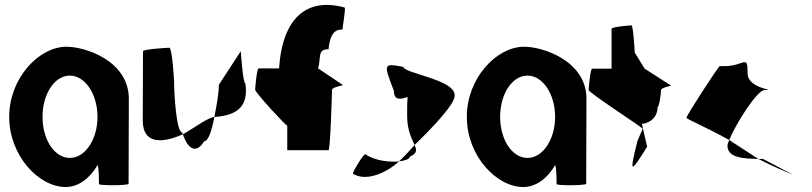

<svg xmlns="http://www.w3.org/2000/svg" viewBox="-20 -744 3265 772"><path d="M17 -274C17 -118 136 8 244 8C296 8 342 -28 372 -80C378 -76 378 -4 378 -4C378 3 497 2 497 -5L498 -347C498 -500 320 -558 244 -556C136 -554 17 -430 17 -274ZM151 -274C151 -366 199 -440 261 -440C322 -440 372 -366 372 -274C372 -184 323 -109 261 -109C198 -109 151 -184 151 -274Z M554 -260C554 -158 641 -171 715 -204C714 -206 714 -209 713 -211C689 -211 680 -366 680 -416C680 -424 672 -552 661 -552C651 -552 555 -546 555 -538C555 -538 554 -340 554 -260ZM715 -204C738 -139 771 -127 801 -176C818 -176 832 -221 842 -274C813 -270 762 -230 715 -204ZM842 -274H847C942 -282 978 -322 967 -408C956 -408 948 -546 948 -538L860 -403C860 -370 851 -319 842 -274Z M1006 -383C1006 -372 1135 -232 1135 -239V-140H1301C1308 -140 1315 -372 1315 -383C1315 -394 1367 -402 1359 -402L1259 -469C1272 -514 1255 -546 1301 -546C1308 -618 1334 -626 1357 -625C1357 -636 1372 -714 1365 -714C1217 -754 1116 -677 1102 -469H1020C1013 -469 1006 -394 1006 -383Z M1399 -46C1446 -14 1528 -43 1584 -95C1547 -91 1485 -98 1449 -124C1441 -124 1399 -56 1399 -46ZM1564 -378C1564 -340 1589 -344 1619 -354C1617 -333 1617 -306 1617 -279C1617 -218 1637 -184 1647 -161C1727 -239 1812 -329 1808 -362C1808 -424 1602 -450 1602 -475C1521 -490 1521 -490 1564 -378ZM1584 -95C1609 -98 1628 -105 1628 -114C1658 -128 1656 -140 1647 -161C1626 -137 1605 -114 1584 -95Z M1857 -274C1857 -118 1976 8 2084 8C2136 8 2182 -28 2212 -80C2218 -76 2218 -4 2218 -4C2218 3 2337 2 2337 -5L2338 -347C2338 -500 2160 -558 2084 -556C1976 -554 1857 -430 1857 -274ZM1991 -274C1991 -366 2039 -440 2101 -440C2162 -440 2212 -366 2212 -274C2212 -184 2163 -109 2101 -109C2038 -109 1991 -184 1991 -274Z M2347 -382C2347 -371 2572 -226 2564 -226L2543 -177C2507 -34 2519 -54 2582 -154L2561 -246C2577 -246 2624 -261 2624 -314C2631 -314 2638 -371 2638 -382C2638 -392 2685 -400 2678 -400L2572 -468L2532 -533C2532 -540 2526 -642 2519 -642C2512 -642 2439 -636 2439 -628V-468H2361C2354 -468 2347 -392 2347 -382Z M2740 -270C2740 -266 2832 -226 2912 -181C2936 -242 3024 -382 3054 -382C3114 -382 2986 -384 2986 -449C2986 -529 2973 -478 2892 -478H2874C2869 -478 2740 -280 2740 -270ZM2905 -158C2905 -109 2971 -106 3029 -105C2992 -129 2950 -156 2912 -181C2908 -171 2905 -163 2905 -158ZM3029 -105C3089 -74 3152 -48 3171 -40L3048 -105ZM3171 -40 3177 -37Z"/></svg>

Font: Ampere
Style: SuCnd
Weight: 400
Version: Version 1